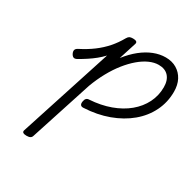

<svg xmlns="http://www.w3.org/2000/svg" viewBox="-239 -1356 1582 1597"><g transform="rotate(30 551.5 -558.0)"><path d="M516 -424Q497 -423 489 -434Q481 -445 485 -467Q488 -487 498 -497Q508 -507 524 -507Q633 -514 722.5 -546.5Q812 -579 876.5 -632.5Q941 -686 976 -756Q1011 -826 1011 -906Q1011 -973 977.5 -1010Q944 -1047 882 -1047Q840 -1047 794 -1026.5Q748 -1006 702 -967Q656 -928 613 -874Q570 -820 532.5 -752Q495 -684 466 -606L274 -14Q270 0 258 7Q246 14 223 14Q201 14 190 7Q179 0 184 -16L470 -899Q443 -870 411.5 -844.5Q380 -819 345 -796Q310 -773 270 -750Q249 -739 236 -745.5Q223 -752 214 -771Q206 -789 210 -802.5Q214 -816 233 -826Q304 -862 359 -903Q414 -944 457 -993Q500 -1042 533 -1101Q543 -1118 554 -1124Q565 -1130 587 -1130Q609 -1130 619.5 -1123Q630 -1116 625 -1100L572 -934Q622 -998 676.5 -1041.5Q731 -1085 788 -1107.5Q845 -1130 902 -1130Q963 -1130 1008 -1103Q1053 -1076 1078 -1028.5Q1103 -981 1103 -916Q1103 -815 1060 -727.5Q1017 -640 938.5 -574.5Q860 -509 752.5 -469.5Q645 -430 516 -424Z"/></g></svg>

Font: Playwrite CU
Style: Regular
Weight: 400
Designer: Veronika Burian, José Scaglione
Foundry: TypeTogether
Version: Version 1.002